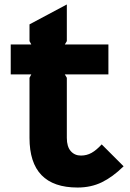

<svg xmlns="http://www.w3.org/2000/svg" viewBox="-20 -829 582 859"><path d="M533 -85Q484 -37 435.5 -13.5Q387 10 327 10Q112 10 112 -212V-481L120 -496H28V-630H120L112 -645V-720L279 -809V-645L270 -630H465V-496H270L279 -481V-212Q279 -173 296.5 -153Q314 -133 342 -133Q368 -133 389.5 -145Q411 -157 435 -183Z"/></svg>

Font: TypoPRO Sinkin Sans
Style: 700 Bold
Weight: 700
Designer: Keith Bates
Foundry: K-Type
Version: Sinkin Sans (version 1.0)  by Keith Bates   •   © 2014   www